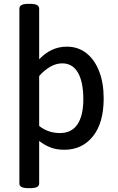

<svg xmlns="http://www.w3.org/2000/svg" viewBox="-20 -773 613 1000"><path d="M127 207Q81 207 81 183V-728Q81 -753 127 -753H138Q184 -753 184 -728V-464Q246 -530 328 -530Q387 -530 430 -496Q473 -462 496.5 -401.5Q520 -341 520 -260Q520 -133 464 -63Q408 7 315 7Q272 7 240.5 -6Q209 -19 184 -39V183Q184 207 138 207ZM292 -80Q353 -80 383.5 -125.5Q414 -171 414 -256Q414 -346 386 -394.5Q358 -443 304 -443Q272 -443 241 -425Q210 -407 184 -377V-117Q231 -80 292 -80Z"/></svg>

Font: Asap Medium
Style: Regular
Weight: 500
Designer: Pablo Cosgaya
Foundry: Omnibus-Type
Version: Version 3.001; ttfautohint (v1.8.3)